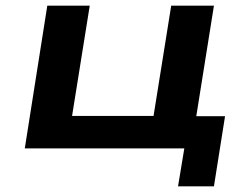

<svg xmlns="http://www.w3.org/2000/svg" viewBox="-20 -521 874 674"><path d="M605 133 627 0H67L146 -501H295L233 -114H519L581 -501H731L669 -113H770L731 133Z"/></svg>

Font: Nunito Sans 7pt Expanded
Style: Bold Italic
Weight: 700
Width: 7
Italic angle: -9°
Designer: Vernon Adams
Foundry: Vernon Adams
Version: Version 3.101;gftools[0.9.27]